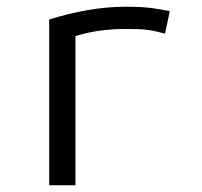

<svg xmlns="http://www.w3.org/2000/svg" viewBox="-20 -550 600 570"><path d="M126 0V-492Q183 -510 240.5 -520Q298 -530 352 -530Q378 -530 398 -529Q418 -528 438 -525Q458 -522 484 -517L470 -450Q445 -457 426.5 -460Q408 -463 390.5 -463.5Q373 -464 350 -464Q313 -464 276.5 -459Q240 -454 204 -443V0Z"/></svg>

Font: Ubuntu Sans Mono
Style: Regular
Weight: 400
Monospace: yes
Designer: Dalton Maag Ltd
Foundry: Dalton Maag Ltd
Version: Version 1.006